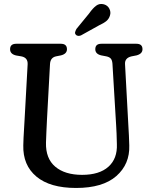

<svg xmlns="http://www.w3.org/2000/svg" viewBox="-20 -917 754 952"><path d="M556 -293.5 537.5 -602Q536 -619 529 -626.8Q522 -634.5 507.5 -637.5L481.5 -642.5Q452.5 -649.5 452.5 -673Q452.5 -700 482.5 -700H656.5Q686.5 -700 686.5 -673Q686.5 -650.5 657.5 -642.5L632 -637.5Q597.5 -629.5 600 -598L616.5 -294Q618 -269 619.2 -245.2Q620.5 -221.5 621 -196Q624 -103 556.8 -44Q489.5 15 357 15Q228 15 160.5 -41.5Q93 -98 95.5 -196.5Q95.5 -211.5 96.8 -234.8Q98 -258 99.5 -282.5Q101 -307 102 -326L117 -597.5Q119 -631 86 -637.5L59.5 -642Q30 -649 30 -673Q30 -700 60.5 -700H281.5Q312 -700 312 -673Q312 -650 282.5 -642.5L257.5 -637.5Q230 -631.5 228 -600L213 -325.5Q211 -290 210 -261.8Q209 -233.5 208 -210Q206 -131 254 -90.5Q302 -50 387 -50Q472.5 -50 517.5 -90.2Q562.5 -130.5 559.5 -202.5Q559 -234.5 558 -254.5Q557 -274.5 556 -293.5ZM422 -850.5Q439.5 -875.5 456.5 -888.5Q473.5 -901.5 495.5 -895.5Q514 -890 522.2 -873.8Q530.5 -857.5 525.5 -841Q520.5 -823.5 507.5 -812.8Q494.5 -802 471.5 -791.5L381.5 -741.5Q375 -738.5 367.2 -739.2Q359.5 -740 355.5 -745.5Q350.5 -751.5 352.8 -758.8Q355 -766 359 -773.5Z"/></svg>

Font: Fraunces 72pt S100
Style: Regular
Weight: 400
Version: Version 1.000; ttfautohint (v1.8.3)